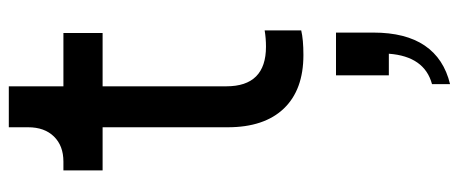

<svg xmlns="http://www.w3.org/2000/svg" viewBox="-323 -380 1042 436"><g transform="rotate(-90 198.0 -162.0)"><path d="M127 -166V-450H29V-539H49Q85 -539 106 -560.5Q127 -582 127 -619V-663H220V-539H341V-450H220V-169Q220 -79 310 -79Q329 -79 347 -82V1Q326 6 291 6Q212 6 169.5 -38.5Q127 -83 127 -166ZM294 200H245V80H342V165Q342 238 312.5 281.5Q283 325 225 339V298Q288 281 294 200Z"/></g></svg>

Font: Evergrow Sans 
Style: Medium
Weight: 500
Foundry: 10Web
Version: Version 1.000